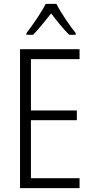

<svg xmlns="http://www.w3.org/2000/svg" viewBox="-20 -967 480 987"><path d="M270 -947H215C193 -903 147 -837 116 -797V-788H150C178 -816 213 -861 243 -898C272 -860 305 -818 336 -788H369V-797C342 -830 293 -901 270 -947ZM389 0V-51H139V-349H375V-399H139V-663H389V-714H83V0Z"/></svg>

Font: Noto Sans Thai Cond Light
Style: Regular
Weight: 300
Width: 3
Designer: Monotype Design Team
Foundry: Monotype Imaging Inc.
Version: Version 2.002